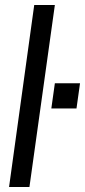

<svg xmlns="http://www.w3.org/2000/svg" viewBox="-20 -743 338 763"><path d="M16 0 116 -723H198L97 0ZM184 -312 198 -412H298L284 -312Z"/></svg>

Font: Archivo Narrow
Style: Italic
Weight: 400
Italic angle: -8°
Designer: Hector Gatti
Foundry: Omnibus-Type
Version: Version 3.002